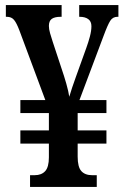

<svg xmlns="http://www.w3.org/2000/svg" viewBox="-20 -734 491 754"><path d="M98 0V-46H116Q143 -46 157.5 -62Q172 -78 172 -116V-170H60V-222H172V-290H60V-341H158L56 -615Q45 -644 35 -656Q25 -668 7 -668H3V-714H222V-668H218Q195 -668 183.5 -660Q172 -652 172 -632Q172 -620 176.5 -604Q181 -588 187 -570L221 -467Q232 -435 240.5 -405Q249 -375 252 -354Q262 -388 278 -432L319 -546Q327 -568 333 -590.5Q339 -613 339 -631Q339 -650 326.5 -659Q314 -668 293 -668H291V-714H445V-668H441Q423 -668 413 -652.5Q403 -637 386 -591L292 -341H398V-290H285V-222H398V-170H285V-119Q285 -78 299.5 -62Q314 -46 342 -46H360V0Z"/></svg>

Font: Noto Serif ExtraCondensed SemiBold
Style: Regular
Weight: 600
Width: 2
Designer: Monotype Design Team
Foundry: Monotype Imaging Inc.
Version: Version 2.015; ttfautohint (v1.8.4.7-5d5b)